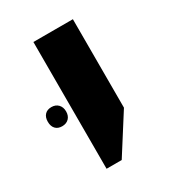

<svg xmlns="http://www.w3.org/2000/svg" viewBox="-137 -695 491 547"><g transform="rotate(-30 108.5 -421.5)"><path d="M55.2 -212.9V-629.9H185.1V-338.9L105 -212.9ZM-22.9 -412.4Q-22.9 -427.2 -15.1 -435.5Q-7.3 -443.8 6.6 -443.8Q20.5 -443.8 28.8 -435.1Q37.1 -426.3 37.1 -412.1Q37.1 -397.9 28.8 -389.4Q20.5 -380.9 6.6 -380.9Q-7.3 -380.9 -15.1 -389.2Q-22.9 -397.5 -22.9 -412.4Z"/></g></svg>

Font: Open Sans Hebrew Condensed
Style: Bold
Weight: 700
Width: 3
Foundry: Ascender Corporation, Yanek Iontef
Version: Version 2.001;PS 002.001;hotconv 1.0.70;makeotf.lib2.5.58329